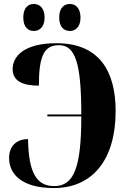

<svg xmlns="http://www.w3.org/2000/svg" viewBox="-20 -943 651 973"><path d="M335 -786C360 -786 388 -804 388 -854C388 -905 360 -923 335 -923C306 -923 280 -905 280 -854C280 -804 306 -786 335 -786ZM151 -786C178 -786 206 -804 206 -854C206 -905 178 -923 151 -923C124 -923 98 -905 98 -854C98 -804 124 -786 151 -786ZM253 10C450 10 566 -135 566 -380C566 -584 482 -724 266 -724C100 -724 44 -656 44 -593C44 -531 97 -509 177 -509C177 -661 204 -714 279 -714C362 -714 392 -622 392 -363H220V-353H392C392 -92 354 0 255 0C168 0 125 -62 122 -238C62 -238 26 -201 26 -142C26 -62 89 10 253 10Z"/></svg>

Font: Noto Serif Display ExtraCondensed Black
Style: Regular
Weight: 900
Width: 2
Designer: Monotype Design Team
Foundry: Monotype Imaging Inc.
Version: Version 2.009